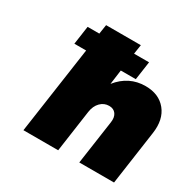

<svg xmlns="http://www.w3.org/2000/svg" viewBox="-162 -910 1084 1077"><g transform="rotate(30 380.0 -371.0)"><path d="M120.1 0 201.2 -563H125L142.1 -682.1H217.8L227.1 -742.2H452.1L442.9 -682.1H540L522.9 -563H425.8L413.1 -469.2Q483.4 -557.1 590.8 -557.1Q677.7 -557.1 724.1 -500Q770.5 -442.9 756.8 -349.1L707 0H481.9L522.9 -284.2Q527.8 -318.4 513.2 -338.6Q498.5 -358.9 469.2 -358.9Q436.5 -358.9 413.1 -335Q389.6 -311 383.8 -271L345.2 0Z"/></g></svg>

Font: Trueno Black
Style: Italic
Weight: 900
Designer: Julieta Ulanovsky
Foundry: Julieta Ulanovsky
Version: Version 3.001b | FøM Fix